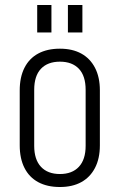

<svg xmlns="http://www.w3.org/2000/svg" viewBox="-20 -742 479 769"><path d="M220 7Q169 7 133 -12.5Q97 -32 78 -69.5Q59 -107 59 -160V-380Q59 -433 78 -470.5Q97 -508 133 -527.5Q169 -547 220 -547Q270 -547 305.5 -527.5Q341 -508 360.5 -470.5Q380 -433 380 -380V-160Q380 -107 360.5 -69.5Q341 -32 305.5 -12.5Q270 7 220 7ZM220 -45Q269 -45 296 -74Q323 -103 323 -158V-382Q323 -438 296 -466.5Q269 -495 220 -495Q171 -495 144 -466.5Q117 -438 117 -382V-158Q117 -103 144 -74Q171 -45 220 -45ZM186 -722V-612H129V-722ZM310 -722V-612H252V-722Z"/></svg>

Font: Pathway Extreme Condensed Thin
Style: Regular
Weight: 250
Width: 3
Version: Version 1.001;gftools[0.9.26]